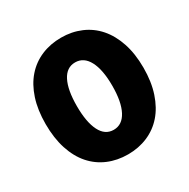

<svg xmlns="http://www.w3.org/2000/svg" viewBox="-146 -759 899 911"><g transform="rotate(-30 303.0 -303.5)"><path d="M400 -304Q400 -392 374.5 -440Q349 -488 302 -488Q255 -488 230.5 -440Q206 -392 206 -304Q206 -216 230.5 -167.5Q255 -119 302 -119Q349 -119 374.5 -167.5Q400 -216 400 -304ZM571 -304Q571 -227 551 -167Q531 -107 495.5 -66.5Q460 -26 410.5 -5Q361 16 303 16Q244 16 194.5 -5Q145 -26 109.5 -66.5Q74 -107 54.5 -167Q35 -227 35 -304Q35 -381 54.5 -440.5Q74 -500 109.5 -540.5Q145 -581 194.5 -602Q244 -623 303 -623Q361 -623 410.5 -602Q460 -581 495.5 -540.5Q531 -500 551 -440.5Q571 -381 571 -304Z"/></g></svg>

Font: Baloo Bhai
Style: Regular
Weight: 400
Designer: Supriya Tembe, Noopur Datye and Ek Type
Foundry: Ek Type
Version: Version 1.100;PS 1.000;hotconv 1.0.88;makeotf.lib2.5.647800;